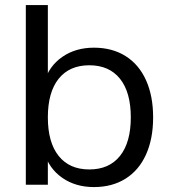

<svg xmlns="http://www.w3.org/2000/svg" viewBox="-20 -739 680 768"><path d="M157.1 -128.4H171.4V0H83.3V-718.8H171.4V-411.7L157.1 -410.6Q176 -474.7 229.3 -511.5Q282.6 -548.3 355.7 -548.3Q428.5 -548.3 482 -514.9Q535.5 -481.4 564 -418.4Q592.5 -355.3 592.5 -269.5Q592.5 -183.7 564 -120.7Q535.5 -57.6 482 -24.2Q428.5 9.3 355.7 9.3Q282.5 9.3 229.4 -27.5Q176.3 -64.3 157.1 -128.4ZM503.2 -269.5Q503.2 -370 460 -424Q416.7 -477.9 337.3 -477.9Q257.8 -477.9 214.6 -424Q171.4 -370 171.4 -269.5Q171.4 -169.4 214.6 -115.3Q257.8 -61.2 337.3 -61.2Q416.7 -61.2 460 -115.3Q503.2 -169.4 503.2 -269.5Z"/></svg>

Font: Min Sans VF VF
Style: Regular
Weight: 400
Designer: Jinseong-Kim, NotoSansCJK, Nunito
Foundry: Jinseong-Kim
Version: Version 1.420;Glyphs 3.1.2 (3151)